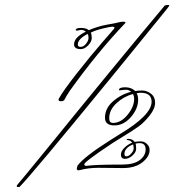

<svg xmlns="http://www.w3.org/2000/svg" viewBox="-20 -681 699 770"><path d="M479 -63Q479 -54 487.5 -54Q496 -54 506 -65Q516 -76 516 -85Q516 -94 514 -102Q479 -88 479 -63ZM292 -502Q292 -493 303.5 -493Q315 -493 325 -505.5Q335 -518 335 -528.5Q335 -539 332 -545Q292 -525 292 -502ZM418 -207Q418 -188 433 -188Q465 -188 491.5 -220.5Q518 -253 518 -284Q518 -296 513 -304Q476 -294 447 -267Q418 -240 418 -207ZM304 -561 289 -558Q284 -558 284 -561Q284 -569 305 -569Q326 -569 336 -560Q374 -576 409 -582Q444 -588 454.5 -591Q465 -594 474 -594Q483 -594 483 -591.5Q483 -589 481 -587Q372 -473 260 -317Q243 -291 239.5 -283Q236 -275 225.5 -275Q215 -275 215 -280V-284Q234 -318 289 -388Q344 -458 390 -511L436 -564Q439 -567 439 -570.5Q439 -574 430.5 -574Q422 -574 391.5 -566.5Q361 -559 344 -550Q348 -543 348 -528.5Q348 -514 333.5 -499Q319 -484 304 -484Q277 -484 277 -503Q277 -531 324 -554Q317 -561 304 -561ZM640 -658Q642 -660 650 -661Q658 -662 659 -659Q659 -656 629.5 -620.5Q600 -585 442 -390Q107 20 58 69H52Q49 69 47 67Q47 62 50 59.5Q53 57 156 -69Q431 -408 640 -658ZM301 1 294 2Q288 2 288 -6L291 -17Q318 -53 424 -120L459 -142Q588 -219 588 -273Q588 -309 544 -309Q538 -309 528 -307Q534 -297 534 -281Q534 -245 505 -211.5Q476 -178 438.5 -178Q401 -178 401 -209Q401 -246 432.5 -274Q464 -302 506 -313Q496 -321 487 -321Q478 -321 467.5 -319.5Q457 -318 457 -320Q457 -331 482 -331Q507 -331 522 -316Q534 -318 551 -318Q568 -318 585 -305.5Q602 -293 602 -269Q602 -245 580 -217.5Q558 -190 537.5 -175Q517 -160 476 -135Q435 -110 431 -107Q318 -32 318 -22Q318 -16 326 -16H328Q361 -21 470 -21Q517 -21 540.5 -39Q564 -57 564 -82Q564 -107 540 -107Q530 -107 524 -105Q526 -97 526 -84Q526 -71 511.5 -57.5Q497 -44 481 -44Q465 -44 465 -61Q465 -74 478 -87.5Q491 -101 510 -109Q503 -118 495.5 -118.5Q488 -119 488 -121.5Q488 -124 495 -124H497Q512 -123 520 -112Q532 -114 545 -114Q558 -114 569 -104Q580 -94 580 -79Q580 -53 551 -30Q522 -7 473 -7L375 -8Q335 -8 301 1Z"/></svg>

Font: Miss Fajardose
Style: Regular
Weight: 400
Version: Version 1.000